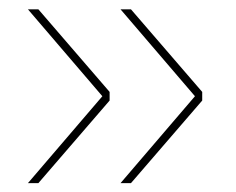

<svg xmlns="http://www.w3.org/2000/svg" viewBox="-20 -454 519 423"><path d="M205.5 -242 41.5 -433.5H64.5L221.5 -251.5V-232.5L64.5 -50.5H41.5ZM409.5 -242 245.5 -433.5H268.5L425.5 -251.5V-232.5L268.5 -50.5H245.5Z"/></svg>

Font: Anek Odia Medium Thin
Style: Regular
Weight: 250
Version: Version 1.003